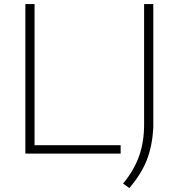

<svg xmlns="http://www.w3.org/2000/svg" viewBox="-20 -760 884 950"><path d="M105.5 0V-740H151V-41.5H577V0ZM589 148Q643 83 668 12.8Q693 -57.5 693 -143.5V-740H738.5V-127Q733.5 -38.5 706.8 30.8Q680 100 620 170.5Z"/></svg>

Font: Encode Sans Expanded ExtraLight
Style: Regular
Weight: 275
Width: 7
Designer: Multiple Designers
Foundry: Impallari Type
Version: Version 2.000